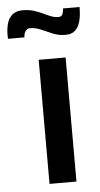

<svg xmlns="http://www.w3.org/2000/svg" viewBox="-101 -736 400 770"><g transform="rotate(-5 99.5 -351.5)"><path d="M66.9 0V-499.5H175.3V0ZM183.1 -589.8Q156.2 -589.8 132.6 -599.6Q108.9 -609.4 87.2 -619.1Q65.4 -628.9 43.5 -628.9Q34.7 -628.9 26.9 -621.6Q19 -614.3 17.6 -594.2H-48.3Q-48.3 -598.1 -48.6 -602.1Q-48.8 -606 -48.8 -609.4Q-48.8 -633.3 -43.2 -654.5Q-37.6 -675.8 -22.5 -689.5Q-7.3 -703.1 20 -703.1Q43.9 -703.1 63.5 -697.3Q83 -691.4 99.6 -683.3Q116.2 -675.3 131.1 -669.4Q146 -663.6 161.1 -663.6Q170.9 -663.6 175.8 -670.2Q180.7 -676.8 182.1 -696.3H248.5Q248.5 -691.4 248.5 -687Q248.5 -682.6 248 -677.7Q247.1 -655.3 241.2 -635.3Q235.4 -615.2 221.7 -602.5Q208 -589.8 183.1 -589.8Z"/></g></svg>

Font: Pontano Sans
Style: Bold
Weight: 700
Designer: Vernon Adams
Foundry: Vernon Adams
Version: Version 2.001